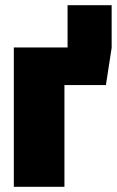

<svg xmlns="http://www.w3.org/2000/svg" viewBox="-20 -716 448 736"><path d="M239 -696H408V-533L386 -390H227V0H33V-534H239Z"/></svg>

Font: Fira Sans Condensed Black
Style: Regular
Weight: 900
Width: 3
Designer: Carrois Corporate & Edenspiekermann AG
Foundry: Carrois Corporate GbR & Edenspiekermann AG
Version: Version 4.203